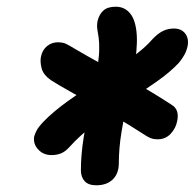

<svg xmlns="http://www.w3.org/2000/svg" viewBox="-20 -783 580 572"><path d="M133 -321Q109 -321 93.5 -338Q78 -355 82 -377Q84 -384 89 -394Q94 -404 109 -420Q139 -451 184.5 -483.5Q230 -516 279 -548Q328 -580 370 -610Q412 -640 434 -666Q450 -683 465 -690.5Q480 -698 498 -698Q520 -698 531.5 -683.5Q543 -669 539 -646Q536 -632 529.5 -620Q523 -608 513 -596Q487 -568 445.5 -539Q404 -510 356.5 -479Q309 -448 264 -414.5Q219 -381 186 -344Q174 -331 161.5 -326Q149 -321 133 -321ZM267 -231Q243 -231 232 -243.5Q221 -256 221 -276Q221 -322 229.5 -375Q238 -428 249 -478.5Q260 -529 267 -567Q275 -608 275.5 -632Q276 -656 274 -670Q272 -684 270 -695.5Q268 -707 271 -722Q276 -741 288.5 -752Q301 -763 325 -763Q352 -763 368.5 -742Q385 -721 387.5 -677.5Q390 -634 377 -567Q370 -532 360 -485.5Q350 -439 342 -390Q334 -341 334 -297Q334 -266 316 -248.5Q298 -231 267 -231ZM450 -368Q437 -368 427.5 -372Q418 -376 394 -392Q365 -411 329 -431.5Q293 -452 256.5 -472.5Q220 -493 187 -511.5Q154 -530 132 -544Q109 -560 104 -579.5Q99 -599 102 -614Q106 -634 120 -645.5Q134 -657 152 -657Q167 -657 176.5 -652.5Q186 -648 204 -637Q236 -618 283.5 -592Q331 -566 385 -535.5Q439 -505 491 -471Q515 -457 508 -423Q504 -401 488.5 -384.5Q473 -368 450 -368Z"/></svg>

Font: Shantell Sans
Style: Bold Italic
Weight: 700
Italic angle: -11°
Designer: Stephen Nixon, Anya Danilova, Shantell Martin
Foundry: Arrow Type
Version: Version 1.011;[c5ecc13dd]